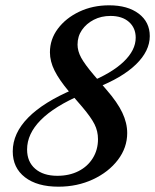

<svg xmlns="http://www.w3.org/2000/svg" viewBox="-20 -689 584 723"><path d="M200 14Q120 14 74 -21.5Q28 -57 28 -119Q28 -187 86 -246Q144 -305 258 -353L288 -333Q185 -289 133.5 -237Q82 -185 82 -126Q82 -80 112.5 -53.5Q143 -27 196 -27Q241 -27 275.5 -44.5Q310 -62 329.5 -93.5Q349 -125 349 -165Q349 -195 336 -221Q323 -247 290 -286L240 -344Q203 -388 185.5 -423Q168 -458 168 -492Q168 -541 198 -581Q228 -621 278.5 -645Q329 -669 391 -669Q461 -669 502.5 -637.5Q544 -606 544 -553Q544 -497 492 -446.5Q440 -396 342 -358L313 -378Q400 -413 445.5 -456.5Q491 -500 491 -547Q491 -584 465.5 -606.5Q440 -629 396 -629Q361 -629 333 -614.5Q305 -600 288.5 -576Q272 -552 272 -521Q272 -497 285.5 -472Q299 -447 333 -407L381 -351Q422 -304 440.5 -265Q459 -226 459 -188Q459 -133 424 -87Q389 -41 330 -13.5Q271 14 200 14Z"/></svg>

Font: Baskervville SemiBold
Style: Italic
Weight: 600
Italic angle: -18°
Version: Version 1.100